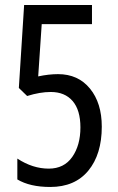

<svg xmlns="http://www.w3.org/2000/svg" viewBox="-20 -734 469 764"><path d="M385 -230Q385 -120 331.5 -55Q278 10 180 10Q99 10 49 -20V-103Q110 -63 174 -63Q235 -63 267.5 -109.5Q300 -156 300 -227Q300 -296 269 -332Q238 -368 182 -368Q139 -368 88 -352L55 -384L76 -714H346V-638H146L132 -430Q174 -439 211 -439Q291 -439 338 -381.5Q385 -324 385 -230Z"/></svg>

Font: Noto Sans UI Cond
Style: Regular
Weight: 400
Width: 3
Designer: Monotype Design Team
Foundry: Monotype Imaging Inc.
Version: Version 1.001